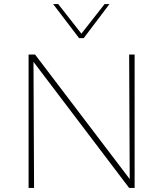

<svg xmlns="http://www.w3.org/2000/svg" viewBox="-20 -927 804 947"><path d="M121 0V-658H145L148 0ZM632 0H617L133 -638L134 -658H153L631 -29ZM644 -658V0H620L617 -658ZM370 -739 376 -754 496 -907H520L393 -739ZM370 -739 242 -907H267L387 -754L393 -739Z"/></svg>

Font: Ysabeau Office Thin
Style: Regular
Weight: 250
Designer: Christian Thalmann (Catharsis Fonts)
Version: Version 2.001;gftools[0.9.30]; featfreeze: tnum,lnum,ss02